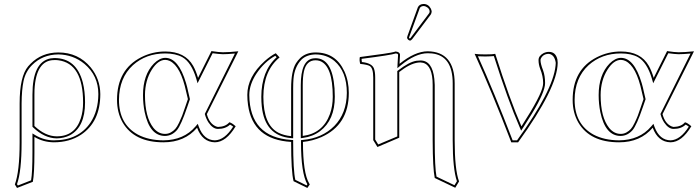

<svg xmlns="http://www.w3.org/2000/svg" viewBox="-20 -701 3492 959"><path d="M395 -189Q395 -383.3 272 -399.9Q261.2 -401.4 251 -400.9Q159.7 -400.9 152.3 -252Q151.9 -239.7 151.9 -228V-71.8Q206.1 -20.5 263.2 -20Q355 -20 383.8 -110.4Q395 -145.5 395 -189ZM144 207 64.9 237.8 54.2 220.2Q78.1 155.8 78.1 9.8V-184.1Q78.1 -319.3 120.6 -369.6Q126.5 -376 132.8 -382.8Q188 -438.5 271 -439Q371.1 -439 433.1 -364.3Q480.5 -306.2 481 -231Q481 -92.3 384.3 -27.8Q326.7 9.8 249 9.8Q195.8 9.3 151.9 -17.1V61Q151.9 167 144 207ZM404.8 -189Q404.8 -66.4 329.1 -25.4Q299.3 -10.3 263.2 -9.8Q201.7 -10.7 145 -64.9L142.1 -67.9V-228Q142.1 -391.6 231.9 -409.2Q241.7 -410.6 251 -411.1Q361.8 -411.1 393.6 -289.1Q404.8 -245.1 404.8 -189ZM135.3 199.7Q142.1 160.2 142.1 61V-34.7L157.2 -25.4Q200.2 0 249 0Q372.1 0 432.1 -88.9Q470.7 -147.5 471.2 -231Q471.2 -323.2 401.9 -381.8Q345.7 -428.2 271 -429.2Q191.9 -428.2 140.1 -376Q107.9 -343.8 97.7 -296.9Q88.4 -252.9 87.9 -184.1V9.8Q87.9 154.8 64.9 218.8L69.3 225.6Z M805.2 -443.8Q904.3 -443.8 944.8 -372.1Q958.5 -347.7 969.2 -312L1036.1 -445.8Q1074.7 -439.9 1093.3 -439.9Q1122.6 -439.9 1170.4 -444.8L1013.2 -130.9Q1025.9 -83 1059.6 -69.3Q1064.9 -67.4 1068.4 -66.9Q1106.9 -67.9 1125.5 -90.3Q1138.2 -87.4 1157.2 -70.3Q1109.4 9.3 1053.2 9.8Q990.7 8.3 964.4 -63Q902.3 9.8 796.4 9.8Q650.9 9.8 592.8 -88.9Q564.5 -138.2 564.5 -202.1Q564.5 -353.5 685.1 -415Q741.7 -443.8 805.2 -443.8ZM918.5 -206.1 910.2 -241.2Q882.8 -370.1 828.1 -396.5Q816.4 -401.9 805.2 -401.9Q769.5 -401.9 738.3 -353Q704.6 -299.8 704.1 -226.1Q704.1 -115.7 746.6 -62Q771 -32.2 804.2 -32.2Q820.3 -32.2 833.3 -39.6Q846.2 -46.9 855.2 -56.9Q864.3 -66.9 874.3 -87.9Q884.3 -108.9 889.9 -123.5Q895.5 -138.2 905.3 -167.5ZM805.2 -434.1Q709.5 -434.1 644 -375.5Q574.7 -312 574.2 -202.1Q574.2 -80.6 668.5 -28.8Q721.7 -0.5 796.4 0Q898.4 -1 956.5 -69.3L967.8 -82.5L973.6 -66.4Q998.5 -1 1053.2 0Q1102.1 -1.5 1144.5 -68.4Q1135.7 -75.2 1128.9 -78.6Q1106.4 -57.1 1068.4 -57.1Q1043 -57.1 1021 -89.8Q1009.8 -107.4 1003.9 -128.4L1002.9 -131.8L1153.3 -433.6Q1113.8 -430.2 1093.3 -430.2Q1073.7 -430.7 1042 -435.1L966.8 -285.2L960 -309.1Q935.5 -390.1 890.6 -415.5Q856.9 -434.1 805.2 -434.1ZM928.7 -205.6 914.6 -164.6Q884.8 -77.1 864.3 -51.8Q838.9 -22.5 804.2 -22Q727.5 -22 702.6 -141.1Q694.3 -182.1 694.3 -226.1Q694.3 -327.1 748.5 -383.3Q776.9 -411.6 805.2 -412.1Q871.6 -412.1 909.2 -286.1Q915.5 -265.1 919.9 -243.2Z M1493.2 7.8Q1493.2 163.6 1524.4 215.3Q1526.4 218.3 1527.3 220.2L1515.1 237.8L1446.3 204.1Q1434.1 157.2 1434.1 7.8Q1242.7 -3.4 1218.8 -176.8Q1215.3 -201.2 1215.3 -227.1Q1215.3 -317.4 1302.2 -396Q1332 -422.4 1357.4 -435.1L1376.5 -414.1Q1295.9 -348.1 1295.4 -217.8Q1295.4 -77.1 1370.6 -38.1Q1397.9 -24.4 1434.1 -21V-259.8Q1434.1 -346.2 1458.5 -385.3Q1467.3 -398.9 1479.5 -411.1Q1509.3 -439 1556.2 -439Q1656.7 -439 1700.2 -344.7Q1722.2 -296.4 1722.2 -236.8Q1722.2 -77.1 1585 -16.1Q1540 3.4 1493.2 7.8ZM1642.1 -217.8Q1642.1 -372.6 1577.6 -396.5Q1566.9 -399.9 1556.2 -399.9Q1510.3 -399.9 1498 -344.2Q1492.2 -316.9 1492.2 -275.9V-22Q1592.8 -34.7 1627.9 -131.3Q1642.1 -170.9 1642.1 -217.8ZM1483.4 7.8V-1L1492.2 -2Q1588.9 -10.7 1649.9 -71.8Q1711.4 -134.8 1712.4 -236.8Q1712.4 -343.3 1650.4 -396.5Q1611.3 -428.7 1556.2 -429.2Q1512.2 -428.2 1486.3 -403.8Q1450.7 -367.2 1445.8 -305.7Q1444.3 -286.6 1444.3 -259.8V-10.3L1433.6 -11.2Q1303.2 -22.5 1287.6 -169.4Q1285.2 -192.4 1285.2 -217.8Q1285.6 -346.2 1361.8 -415L1355 -422.4Q1300.3 -392.1 1260.7 -333Q1225.6 -279.3 1225.1 -227.1Q1227.1 -15.1 1435.1 -2L1444.3 -1.5V7.8Q1444.3 150.9 1455.1 197.3L1511.7 225.1L1515.1 219.7Q1483.4 163.6 1483.4 7.8ZM1652.3 -217.8Q1652.3 -101.6 1578.6 -45.9Q1542 -18.6 1493.7 -12.2L1482.4 -10.7V-275.9Q1482.4 -399.4 1543.5 -409.2Q1550.3 -410.2 1556.2 -410.2Q1639.6 -410.2 1650.9 -259.8Q1652.3 -239.3 1652.3 -217.8Z M1844.2 -313Q1844.2 -360.4 1827.1 -371.1Q1814.5 -378.4 1779.3 -381.8Q1773.9 -399.4 1777.3 -416Q1928.2 -435.5 1948.2 -441.4Q1952.6 -442.9 1955.1 -443.8Q1977.1 -442.4 1978 -426.8Q1978 -424.8 1975.6 -382.3Q2052.2 -444.3 2116.2 -444.8Q2250.5 -442.9 2251 -284.2V0Q2251 146.5 2272.9 205.1L2253.9 236.8L2151.4 188Q2141.6 141.1 2141.1 0V-276.9Q2141.1 -374 2093.3 -387.2Q2086.4 -388.7 2080.1 -389.2Q2038.1 -389.2 1985.4 -349.6Q1980 -345.7 1974.1 -341.3Q1974.1 -327.6 1974.1 -321.3V-13.2L1865.2 33.2L1844.2 -1ZM2095.2 -681.2Q2119.6 -681.2 2131.8 -658.2Q2135.7 -649.9 2136.2 -643.1Q2135.3 -633.8 2131.3 -627.9L2039.1 -505.9Q2032.7 -498.5 2028.3 -498Q2016.1 -501 2013.2 -512.2Q2013.7 -515.6 2015.1 -521L2066.9 -664.1Q2074.2 -680.2 2095.2 -681.2ZM1854 -313V-3.9L1869.1 20.5L1964.4 -19.5V-321.3Q1964.4 -329.1 1964.4 -341.3V-346.2L1968.3 -349.1Q2023.9 -392.1 2060.5 -397.5Q2070.8 -398.9 2080.1 -398.9Q2139.6 -398.9 2149.4 -306.6Q2150.9 -292 2151.4 -276.9V0Q2151.4 135.7 2160.2 181.2L2250 224.1L2262.2 204.1Q2241.2 142.6 2241.2 0V-284.2Q2241.2 -422.9 2137.7 -434.1Q2127 -435.1 2116.2 -435.1Q2054.7 -434.6 1981.9 -374.5L1964.8 -360.4L1965.8 -382.8Q1966.8 -407.2 1968.3 -427.2Q1967.8 -432.6 1959.5 -433.6Q1958.5 -433.6 1957 -434.1Q1933.1 -425.8 1786.1 -407.2Q1786.1 -398.9 1787.6 -391.1Q1835.9 -386.2 1847.2 -360.4Q1854 -343.8 1854 -313ZM2095.2 -670.9Q2081.5 -669.9 2076.7 -660.6L2024.4 -517.6Q2023.4 -514.6 2022.9 -511.7Q2024.9 -509.3 2027.3 -508.3Q2029.8 -510.7 2031.2 -512.2L2123 -634.3Q2126 -638.7 2126 -643.1Q2126 -659.7 2106.4 -668.5Q2100.6 -670.9 2095.2 -670.9Z M2584.5 -69.8Q2685.1 -225.6 2691.9 -274.9Q2692.4 -281.2 2692.9 -286.1Q2692.9 -320.3 2678.2 -356.9Q2669.9 -378.9 2669.9 -400.9Q2669.9 -421.9 2694.8 -435.5Q2708 -441.9 2721.7 -441.9Q2755.9 -441.9 2764.2 -403.3Q2765.6 -395 2765.6 -387.2Q2764.6 -262.2 2567.9 9.8H2533.7Q2435.5 -246.1 2350.6 -432.1Q2367.7 -429.2 2403.8 -429.2Q2440.9 -429.2 2453.6 -432.1Q2525.4 -205.1 2584.5 -69.8ZM2593.3 -64 2583 -48.3 2575.7 -65.4Q2517.1 -199.7 2446.8 -420.9Q2431.6 -419.4 2403.8 -418.9Q2379.9 -418.9 2367.2 -419.9Q2448.2 -240.2 2540.5 0H2562.5Q2742.7 -249.5 2754.9 -373Q2755.4 -380.9 2755.9 -387.2Q2750 -427.7 2721.7 -432.1Q2693.4 -432.1 2681.6 -408.7Q2679.7 -404.3 2679.7 -400.9Q2679.7 -382.3 2692.4 -350.1Q2702.6 -321.8 2702.6 -286.1Q2702.6 -241.7 2637.7 -134.8Q2619.1 -104 2593.3 -64Z M3081.1 -443.8Q3180.2 -443.8 3220.7 -372.1Q3234.4 -347.7 3245.1 -312L3312 -445.8Q3350.6 -439.9 3369.1 -439.9Q3398.4 -439.9 3446.3 -444.8L3289.1 -130.9Q3301.8 -83 3335.4 -69.3Q3340.8 -67.4 3344.2 -66.9Q3382.8 -67.9 3401.4 -90.3Q3414.1 -87.4 3433.1 -70.3Q3385.3 9.3 3329.1 9.8Q3266.6 8.3 3240.2 -63Q3178.2 9.8 3072.3 9.8Q2926.8 9.8 2868.7 -88.9Q2840.3 -138.2 2840.3 -202.1Q2840.3 -353.5 2960.9 -415Q3017.6 -443.8 3081.1 -443.8ZM3194.3 -206.1 3186 -241.2Q3158.7 -370.1 3104 -396.5Q3092.3 -401.9 3081.1 -401.9Q3045.4 -401.9 3014.2 -353Q2980.5 -299.8 2980 -226.1Q2980 -115.7 3022.5 -62Q3046.9 -32.2 3080.1 -32.2Q3096.2 -32.2 3109.1 -39.6Q3122.1 -46.9 3131.1 -56.9Q3140.1 -66.9 3150.1 -87.9Q3160.2 -108.9 3165.8 -123.5Q3171.4 -138.2 3181.2 -167.5ZM3081.1 -434.1Q2985.4 -434.1 2919.9 -375.5Q2850.6 -312 2850.1 -202.1Q2850.1 -80.6 2944.3 -28.8Q2997.6 -0.5 3072.3 0Q3174.3 -1 3232.4 -69.3L3243.7 -82.5L3249.5 -66.4Q3274.4 -1 3329.1 0Q3377.9 -1.5 3420.4 -68.4Q3411.6 -75.2 3404.8 -78.6Q3382.3 -57.1 3344.2 -57.1Q3318.8 -57.1 3296.9 -89.8Q3285.6 -107.4 3279.8 -128.4L3278.8 -131.8L3429.2 -433.6Q3389.6 -430.2 3369.1 -430.2Q3349.6 -430.7 3317.9 -435.1L3242.7 -285.2L3235.8 -309.1Q3211.4 -390.1 3166.5 -415.5Q3132.8 -434.1 3081.1 -434.1ZM3204.6 -205.6 3190.4 -164.6Q3160.6 -77.1 3140.1 -51.8Q3114.7 -22.5 3080.1 -22Q3003.4 -22 2978.5 -141.1Q2970.2 -182.1 2970.2 -226.1Q2970.2 -327.1 3024.4 -383.3Q3052.7 -411.6 3081.1 -412.1Q3147.5 -412.1 3185.1 -286.1Q3191.4 -265.1 3195.8 -243.2Z"/></svg>

Font: Linux Biolinum Outline O
Style: Bold
Weight: 700
Designer: Philipp H. Poll
Foundry: Philipp H. Poll
Version: Version 0.9.2